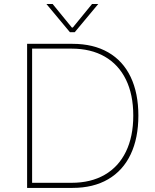

<svg xmlns="http://www.w3.org/2000/svg" viewBox="-20 -917 754 937"><path d="M129.4 -24.9H329.1Q423.3 -24.9 491 -64Q558.6 -103 594.5 -176.8Q630.4 -250.5 630.4 -353Q630.4 -455.6 594.5 -528.8Q558.6 -602.1 491 -640.9Q423.3 -679.7 329.1 -679.7H129.4V-703.1H334Q435.5 -703.1 507.8 -661.6Q580.1 -620.1 617.7 -541.3Q655.3 -462.4 655.3 -353Q655.3 -243.2 617.7 -163.8Q580.1 -84.5 507.8 -42.2Q435.5 0 334 0H129.4ZM136.7 -703.1V0H112.3V-703.1ZM321.3 -759.8H333V-782.7H330.6L236.8 -897.5H206.5ZM429.2 -897.5 335.4 -782.7H333V-759.8H344.7L459.5 -897.5Z"/></svg>

Font: Wand UI Pro
Style: Regular
Weight: 400
Designer: Andreas Faust
Version: Version 1.003;FEAKit 1.0